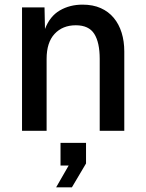

<svg xmlns="http://www.w3.org/2000/svg" viewBox="-20 -564 631 828"><path d="M75 0V-532H172L174 -439Q195 -494 238 -519Q281 -544 336 -544Q381 -544 414.5 -529Q448 -514 470.5 -487Q493 -460 504.5 -423Q516 -386 516 -342V0H410V-310Q410 -381 386.5 -418Q363 -455 307 -455Q250 -455 215.5 -418Q181 -381 181 -310V0ZM222 244 276 150H241V52H351V141L290 244Z"/></svg>

Font: Geist Med
Style: Regular
Weight: 400
Designer: Basement.studio, Andrés Briganti, Mateo Zaragoza
Foundry: Basement.studio, Vercel, Andrés Briganti, Guido Ferreyra, Mateo Zaragoza
Version: Version 1.401